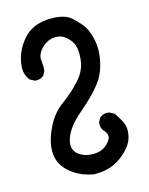

<svg xmlns="http://www.w3.org/2000/svg" viewBox="-120 -875 741 957"><g transform="rotate(-15 250.0 -397.0)"><path d="M72.3 -158.2Q72.3 -205.1 93.8 -254.9Q119.1 -316.4 159.2 -355.5Q171.9 -368.2 192.4 -382.8Q237.3 -415 281.2 -462.9Q320.3 -505.9 327.1 -558.6Q329.1 -574.2 329.1 -587.4Q329.1 -600.6 328.6 -608.4Q328.1 -616.2 327.1 -619.6Q326.2 -623 325.7 -626.5Q325.2 -629.9 324.2 -632.8Q323.2 -635.7 322.3 -639.2Q321.3 -642.6 319.3 -645.5Q307.6 -672.9 277.3 -693.4Q258.8 -704.1 236.3 -704.1Q192.4 -704.1 159.2 -668Q136.7 -642.6 136.7 -618.2Q136.7 -615.2 138.2 -602.5Q139.6 -589.8 139.6 -577.6Q139.6 -565.4 138.7 -556.6L127 -534.2Q111.3 -520.5 89.8 -520.5Q86.9 -520.5 81.1 -520.5L55.7 -534.2Q34.2 -561.5 34.2 -596.7Q34.2 -603.5 35.2 -609.4Q39.1 -651.4 55.7 -684.6Q72.3 -720.7 103.5 -752Q153.3 -799.8 238.3 -799.8Q307.6 -799.8 339.8 -771.5Q361.3 -752 383.8 -726.6Q406.2 -700.2 418 -652.3Q425.8 -621.1 425.8 -588.9Q425.8 -554.7 416 -516.6Q407.2 -478.5 386.7 -444.3Q354.5 -393.6 285.2 -333Q239.3 -293.9 218.3 -270.5Q197.3 -247.1 183.6 -220.7Q168 -189.5 168 -164.1Q168 -140.6 185.5 -122.1Q198.2 -109.4 218.8 -101.1Q239.3 -92.8 265.6 -92.8Q293.9 -92.8 311.5 -100.6Q329.1 -108.4 340.8 -120.1Q363.3 -142.6 363.3 -158.2Q363.3 -175.8 347.7 -191.4Q335 -205.1 335 -227.5Q335 -230.5 335 -236.3L346.7 -258.8Q363.3 -273.4 383.8 -273.4Q394.5 -273.4 398.4 -271.5L421.9 -258.8Q449.2 -218.8 458 -195.3Q462.9 -181.6 462.9 -165.5Q462.9 -149.4 459.5 -133.8Q456.1 -118.2 450.2 -106.4Q437.5 -80.1 410.2 -54.7Q371.1 -18.6 331.1 -5.9Q296.9 5.9 256.8 5.9Q246.1 5.9 243.2 5.9Q186.5 -3.9 145.5 -32.2Q127.9 -43.9 113.3 -58.6Q88.9 -84 80.1 -110.4Q72.3 -131.8 72.3 -158.2Z"/></g></svg>

Font: JasonHandwriting2
Style: SemiBold
Weight: 600
Version: Version 1.04.7